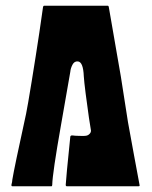

<svg xmlns="http://www.w3.org/2000/svg" viewBox="-20 -649 528 669"><path d="M463 0H213Q209 0 209 -5Q210 -27 225 -173Q226 -178 234 -177Q237 -176 256.5 -175.5Q276 -175 280 -176Q281 -176 285 -177.5Q289 -179 293 -183.5Q297 -188 297 -194Q296 -197 290 -238Q284 -279 278.5 -322.5Q273 -366 272 -383Q270 -434 251 -435Q239 -436 232.5 -423.5Q226 -411 225 -399Q222 -380 192.5 -213Q163 -46 162 -5Q162 0 159 0H23Q19 0 20 -6Q21 -9 22 -14.5Q23 -20 23 -23Q29 -61 71 -253Q76 -277 90.5 -366Q105 -455 117 -535Q129 -615 130 -625Q131 -629 134 -629H356Q358 -629 359 -625Q361 -613 369.5 -564.5Q378 -516 387.5 -460.5Q397 -405 401 -383Q405 -356 426 -223Q431 -196 447 -108Q463 -20 466 -6Q468 0 463 0Z"/></svg>

Font: Cubao Free Narrow
Style: Narrow
Weight: 400
Width: 3
Designer: Aaron Amar
Version: Version 001.001